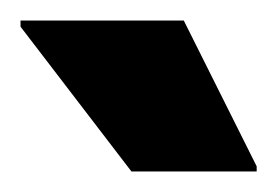

<svg xmlns="http://www.w3.org/2000/svg" viewBox="-20 -734 270 187"><path d="M108 -567 0 -708V-714H159L230 -572V-567Z"/></svg>

Font: Saira SemiCondensed ExtraBold
Style: Regular
Weight: 800
Width: 4
Designer: Hector Gatti with collaboration of the Omnibus-Type team
Foundry: Omnibus-Type
Version: Version 1.101